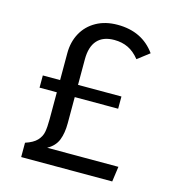

<svg xmlns="http://www.w3.org/2000/svg" viewBox="-105 -790 810 880"><g transform="rotate(15 300.0 -350.0)"><path d="M525 -613 469 -570Q444 -601 415 -615Q386 -629 349 -629Q296 -629 268.5 -598.5Q241 -568 241 -508V-387H447V-329H241V-205Q241 -158 228 -125Q215 -92 179 -72H517L507 0H75V-68Q112 -80 129.5 -98.5Q147 -117 151.5 -140Q156 -163 156 -201V-329H74V-387H156V-515Q156 -568 179 -610Q202 -652 245 -676Q288 -700 346 -700Q463 -700 525 -613Z"/></g></svg>

Font: Fira Mono
Style: Regular
Weight: 400
Designer: Carrois Corporate & Edenspiekermann AG
Foundry: Carrois Corporate GbR & Edenspiekermann AG
Version: Version 3.206